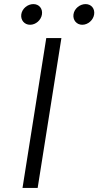

<svg xmlns="http://www.w3.org/2000/svg" viewBox="-20 -918 481 938"><path d="M339 -848C335 -820 354 -797 382 -797C410 -797 436 -820 440 -848C444 -876 426 -898 398 -898C370 -898 343 -876 339 -848ZM84 -848C80 -820 99 -797 127 -797C155 -797 181 -820 185 -848C189 -876 171 -898 143 -898C115 -898 88 -876 84 -848ZM90 0H164L280 -732H206Z"/></svg>

Font: Exo
Style: Regular Italic
Weight: 400
Designer: Natanael Gama
Version: Version 1.00